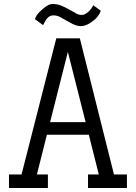

<svg xmlns="http://www.w3.org/2000/svg" viewBox="-20 -942 681 962"><path d="M409 -330 320 -682 231 -330ZM616 -68V0H421V-68H475L425 -267H215L165 -68H220V0H25V-68H88L262 -750H380L551 -68ZM485 -888Q477 -865 457 -846Q417 -811 385 -811Q361 -811 329.5 -829.5Q298 -848 281.5 -856.5Q265 -865 248.5 -865Q232 -865 221 -855Q210 -845 196 -816L155 -846Q162 -868 182 -886Q219 -922 243 -922Q267 -922 287.5 -913.5Q308 -905 326.5 -894.5Q345 -884 360 -875.5Q375 -867 389.5 -867Q404 -867 421.5 -882Q439 -897 447 -916Z"/></svg>

Font: Kelly Slab
Style: Regular
Weight: 400
Designer: Denis Masharov
Foundry: Denis Masharov
Version: Version 1.001